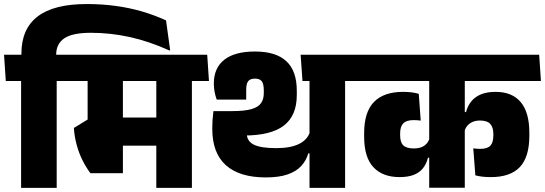

<svg xmlns="http://www.w3.org/2000/svg" viewBox="-44 -908 2635 928"><path d="M230 0V-559.5H58V0ZM312.5 -516.5 303.5 -643.5H-24.5L-16 -516.5ZM375 -888.5Q216.5 -888.5 138 -828.5Q59.5 -768.5 59.5 -649V-618.5H227.5V-643.5Q227.5 -696 266.8 -722.8Q306 -749.5 396 -749.5Q489 -749.5 582 -729.2Q675 -709 775 -664L778.5 -665L758.5 -809.5Q702.5 -835 641.8 -852.8Q581 -870.5 514.5 -879.5Q448 -888.5 375 -888.5Z M883.5 -559.5H711.5V0H883.5ZM687.5 -516.5H966L957.5 -643.5H679ZM917.5 -516.5 908.5 -643.5H263L271.5 -516.5ZM777.5 -340H431.5V-204H777.5ZM550 -562H379.5V-265.5H550ZM393 -71H550V-330.5H380L313 -289.5Q316 -246.5 326.8 -207.2Q337.5 -168 354.5 -133.8Q371.5 -99.5 393 -71Z M1624 -559.5H1452V0H1624ZM1428 -516.5H1706.5L1697.5 -643.5H1419ZM1409 -643.5 1418 -516.5H1656.5L1647.5 -643.5ZM1003.5 -426.5H1146V-475Q1146 -503 1155.5 -515.5Q1165 -528 1189 -528Q1211.5 -528 1221.2 -515.2Q1231 -502.5 1231 -471V-457.5Q1231 -428.5 1217.5 -409.2Q1204 -390 1170.8 -380.5Q1137.5 -371 1079 -371H987.5L1055 -253H1134.5Q1266 -253 1328.2 -301.2Q1390.5 -349.5 1390.5 -448.5V-469.5Q1390.5 -565 1340.2 -612Q1290 -659 1188.5 -659Q1090.5 -659 1040 -619.2Q989.5 -579.5 989.5 -503.5Q989.5 -484.5 993.2 -464.2Q997 -444 1003.5 -426.5ZM982 -288.5V-285.5Q982 -168 1048 -109.2Q1114 -50.5 1240.5 -50.5Q1304.5 -50.5 1346.2 -65Q1388 -79.5 1412 -105.8Q1436 -132 1446 -166.5H1463.5L1454.5 -271.5Q1442.5 -232.5 1401.2 -212.2Q1360 -192 1291 -192Q1216.5 -192 1182.5 -209Q1148.5 -226 1148.5 -265V-332.5L987.5 -371Q984.5 -347 983.2 -326.8Q982 -306.5 982 -288.5Z M1665.5 -516.5H2570.5L2562 -643.5H1656.5ZM1716 -248.5Q1716 -147.5 1760.8 -99.8Q1805.5 -52 1887.5 -52Q1928.5 -52 1956.2 -63Q1984 -74 2000.5 -95Q2017 -116 2024.5 -145.5H2041.5L2033 -243.5Q2027.5 -219 2008.2 -204.8Q1989 -190.5 1956.5 -190.5Q1921 -190.5 1905.5 -205.2Q1890 -220 1890 -254V-263Q1890 -296.5 1905.2 -312Q1920.5 -327.5 1956 -327.5Q1966 -327.5 1973.8 -326.8Q1981.5 -326 1989.5 -325L1980 -454.5Q1965 -459 1946 -461.5Q1927 -464 1904.5 -464Q1811 -464 1763.5 -415.2Q1716 -366.5 1716 -264ZM2514.5 -266.5Q2514.5 -364.5 2473 -414.2Q2431.5 -464 2351 -464Q2310 -464 2281.2 -452.2Q2252.5 -440.5 2234.5 -418.8Q2216.5 -397 2208.5 -366.5H2191.5L2200 -268.5Q2205 -295 2225.2 -310.2Q2245.5 -325.5 2276 -325.5Q2310.5 -325.5 2325.5 -309.2Q2340.5 -293 2340.5 -260V-253Q2340.5 -219 2326 -203.8Q2311.5 -188.5 2276.5 -188.5Q2267 -188.5 2259.5 -189.2Q2252 -190 2243.5 -191L2253.5 -60.5Q2268 -56.5 2286.8 -54.2Q2305.5 -52 2329 -52Q2423 -52 2468.8 -100.8Q2514.5 -149.5 2514.5 -252ZM2202.5 -560H2030.5V-0.5H2202.5Z"/></svg>

Font: Anek Devanagari ExtraBold
Style: Regular
Weight: 800
Designer: Kailash Malviya (Devanagari) & Yesha Goshar (Latin)
Foundry: Ek Type
Version: Version 1.003